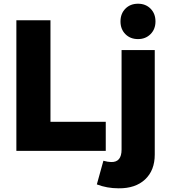

<svg xmlns="http://www.w3.org/2000/svg" viewBox="-20 -810 915 1031"><path d="M721.2 -790Q762.2 -790 788.6 -763.4Q814.9 -736.8 814.9 -694.8Q814.9 -653.3 788.3 -626.7Q761.7 -600.1 721.2 -600.1Q679.7 -600.1 653.3 -626.7Q627 -653.3 627 -694.8Q627 -736.8 653.3 -763.4Q679.7 -790 721.2 -790ZM67.9 -701.2H251V-155.8H547.9V0H67.9ZM535.2 53.2Q560.1 60.1 577.1 60.1Q632.8 61.5 632.8 -6.8V-541H811V20Q811 105 759 153.6Q707 202.1 617.2 201.2Q554.2 201.2 500 180.2Z"/></svg>

Font: Montserrat-Arabic
Style: Bold
Weight: 700
Designer: Mohamed Gaber
Foundry: Kief Type Foundry
Version: Version 5.008;PS 005.008;hotconv 1.0.88;makeotf.lib2.5.64775